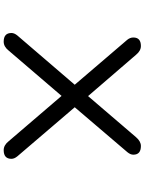

<svg xmlns="http://www.w3.org/2000/svg" viewBox="108 -870 783 1040"><g transform="rotate(90 500.0 -350.5)"><path d="M771.5 -721.7Q818.4 -721.7 818.4 -680.7Q818.4 -665 804.7 -648.4L561.5 -363.3L827.1 -52.7Q840.8 -36.1 840.8 -20.5Q840.8 21.5 793.9 21.5Q766.6 21.5 745.1 -5.9L500 -292L254.9 -5.9Q233.4 21.5 206.1 21.5Q159.2 21.5 159.2 -20.5Q159.2 -36.1 172.9 -52.7L439.5 -363.3L196.3 -647.5Q183.6 -663.1 183.6 -680.7Q183.6 -721.7 229.5 -721.7Q255.9 -721.7 277.3 -695.3L501 -435.5L723.6 -695.3Q746.1 -721.7 771.5 -721.7Z"/></g></svg>

Font: jf-openhuninn-1.1
Style: Regular
Weight: 400
Designer: [Kosugi Maru]
      Designed by Motoya company      

      [Varela Round]
      Joe Prince(Latin component); Avraham Co
Foundry: justfont CO.,LTD.
Version: 1.1